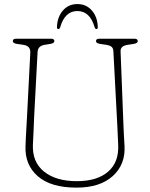

<svg xmlns="http://www.w3.org/2000/svg" viewBox="-20 -886 721 922"><path d="M543.5 -280.5 524.5 -639.5Q524 -654.5 515.8 -661.2Q507.5 -668 491.5 -670.5L459 -675.5Q441 -678.5 441 -688.5Q441 -700 456.5 -700H626Q641.5 -700 641.5 -688.5Q641.5 -679 624 -675.5L592 -670.5Q558 -665 559 -640L573 -280.5Q574 -256.5 575.2 -233.5Q576.5 -210.5 578 -185.5Q583 -96.5 521.8 -40.8Q460.5 15 347 15Q224.5 15 161.8 -39.5Q99 -94 102.5 -183.5Q103 -200 104.2 -225.5Q105.5 -251 107 -277Q108.5 -303 109.5 -321L125.5 -633.5Q127 -665 93.5 -670.5L59.5 -675.5Q41.5 -679 41.5 -688.5Q41.5 -700 57 -700H225.5Q241 -700 241 -688.5Q241 -679 223.5 -675.5L193 -670.5Q162 -665 160.5 -636.5L144 -326Q142 -285.5 141 -253Q140 -220.5 138 -191.5Q134.5 -107.5 191.8 -61.8Q249 -16 349 -16Q447 -16 499.5 -62Q552 -108 547.5 -191.5Q546 -223 545.2 -242.8Q544.5 -262.5 543.5 -280.5ZM351.5 -833Q291.5 -833 269 -755Q266.5 -746.5 260.5 -746.5Q253.5 -746.5 253.5 -755.5Q255 -804 281.8 -835.2Q308.5 -866.5 351.5 -866.5Q394.5 -866.5 421.5 -835.2Q448.5 -804 449.5 -755.5Q449.5 -746.5 442.5 -746.5Q437.5 -746.5 434.5 -755Q412 -833 351.5 -833Z"/></svg>

Font: Fraunces 72pt SuperSoft Thin
Style: Regular
Weight: 100
Version: Version 1.000;[b76b70a41]